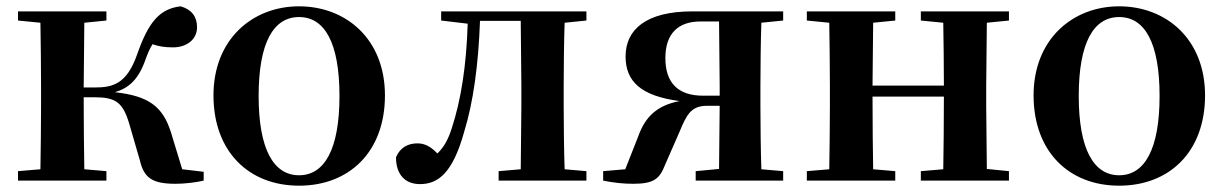

<svg xmlns="http://www.w3.org/2000/svg" viewBox="-20 -572 3876 608"><path d="M423 -64C436 -8 463 10 536 10C564 10 599 6 625 0V-28L557 -36L521 -154C495 -235 451 -268 344 -280C387 -293 419 -319 442 -387C449 -406 455 -419 463 -432C483 -425 502 -422 528 -422C570 -422 604 -446 604 -486C604 -519 587 -542 552 -552C485 -544 450 -502 414 -399C381 -305 336 -295 280 -295H245L247 -500L317 -507V-536H37V-507L108 -500C109 -442 110 -357 110 -301V-235C110 -179 109 -94 108 -36L37 -30V0H317V-30L247 -36C246 -94 245 -182 245 -264H279C346 -264 369 -248 389 -181Z M927 16C1085 16 1199 -90 1199 -270C1199 -449 1075 -552 927 -552C780 -552 656 -448 656 -270C656 -92 768 16 927 16ZM927 -17C846 -17 799 -100 799 -268C799 -437 846 -518 927 -518C1008 -518 1055 -437 1055 -268C1055 -100 1008 -17 927 -17Z M1628 0H1837V-30L1768 -36C1766 -94 1765 -179 1765 -235V-301C1765 -357 1766 -442 1768 -500L1837 -507V-536H1377V-507L1461 -497C1457 -365 1440 -255 1410 -164C1398 -127 1384 -104 1365 -86C1345 -107 1326 -118 1302 -118C1272 -118 1247 -105 1234 -74C1234 -18 1264 11 1310 11C1368 11 1414 -25 1450 -155C1479 -249 1495 -368 1500 -506H1629L1631 -301V-235L1629 -36L1559 -30V0Z M2183 0H2460V-30L2391 -36C2389 -94 2388 -179 2388 -235V-301C2388 -357 2389 -443 2391 -500L2460 -507V-536H2173C2025 -536 1961 -478 1961 -393C1961 -314 2010 -268 2132 -252C2060 -238 2023 -202 2001 -140L1960 -36L1890 -30V0C1925 7 1955 10 1985 10C2051 10 2069 -6 2086 -50L2132 -155C2154 -208 2168 -237 2219 -237H2259L2257 -37L2183 -30ZM2259 -269H2206C2126 -269 2087 -311 2087 -388C2087 -466 2128 -504 2198 -504H2257L2259 -301Z M2896 -507 2967 -500C2968 -445 2969 -363 2969 -301H2743L2745 -500L2815 -507V-536H2535V-507L2606 -500C2607 -442 2608 -357 2608 -301V-235C2608 -179 2607 -94 2606 -36L2535 -30V0H2815V-30L2745 -36C2744 -94 2743 -182 2743 -266H2969C2969 -182 2968 -94 2967 -36L2896 -30V0H3175V-30L3105 -37L3103 -235V-301L3105 -500L3175 -507V-536H2896Z M3524 16C3682 16 3796 -90 3796 -270C3796 -449 3672 -552 3524 -552C3377 -552 3253 -448 3253 -270C3253 -92 3365 16 3524 16ZM3524 -17C3443 -17 3396 -100 3396 -268C3396 -437 3443 -518 3524 -518C3605 -518 3652 -437 3652 -268C3652 -100 3605 -17 3524 -17Z"/></svg>

Font: Noto Serif CJK KR
Style: Bold
Weight: 700
Designer: Ryoko NISHIZUKA 西塚涼子 (kana & ideographs); Frank Grießhammer (Latin, Greek & Cyrillic); Wenlong ZHANG 张文龙 (bopomofo); San
Foundry: Adobe
Version: Version 2.001;hotconv 1.1.0;makeotfexe 2.6.0